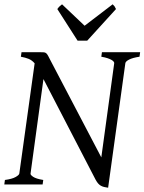

<svg xmlns="http://www.w3.org/2000/svg" viewBox="-20 -858 672 893"><path d="M628.9 -594.2Q596.7 -589.4 580.3 -580.8Q564 -572.3 563 -564L482.9 15.1Q472.7 13.7 464.4 11.7Q456.1 9.8 449.2 5.9Q442.4 2 436.5 -4.6Q430.7 -11.2 424.8 -22L182.1 -490.2L122.1 -50.8Q120.6 -44.9 134.3 -35.6Q147.9 -26.4 181.2 -21L178.2 0H0L2.9 -21Q36.1 -25.4 52.5 -34.7Q68.8 -43.9 69.8 -50.8L141.1 -563.5Q128.4 -578.1 113.3 -584.2Q98.1 -590.3 77.1 -594.2L80.1 -615.2H167Q177.7 -615.2 183.8 -614.7Q189.9 -614.3 194.6 -610.6Q199.2 -606.9 203.4 -599.1Q207.5 -591.3 214.8 -577.1L451.2 -126L511.2 -564Q511.7 -566.9 508.8 -571Q505.9 -575.2 498.8 -579.3Q491.7 -583.5 480 -587.4Q468.3 -591.3 451.2 -594.2L454.1 -615.2H631.8ZM385.7 -668.9H340.8L246.6 -815.9Q253.4 -825.2 257.3 -828.6Q261.2 -832 268.6 -837.9L373.5 -738.3L503.9 -837.9Q509.8 -832.5 512.5 -828.9Q515.1 -825.2 519.5 -815.9Z"/></svg>

Font: Gentium
Style: Italic
Weight: 400
Italic angle: -7°
Designer: J. Victor Gaultney
Version: Version 1.02; 2005; OFL release